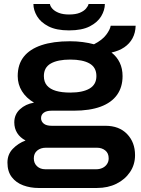

<svg xmlns="http://www.w3.org/2000/svg" viewBox="-20 -744 700 954"><path d="M171 190Q131 190 95.5 177Q60 164 38.5 136Q17 108 17 64Q17 23 43.5 -4.5Q70 -32 107 -46Q80 -60 65.5 -83Q51 -106 51 -136Q51 -175 79 -201Q107 -227 149 -234Q110 -257 89 -291Q68 -325 68 -366Q68 -424 98 -462Q128 -500 186 -519.5Q244 -539 328 -539Q361 -539 391 -535Q421 -531 447 -524Q488 -545 507.5 -571Q527 -597 530 -616H654Q653 -581 638.5 -554Q624 -527 597.5 -509Q571 -491 534 -483Q561 -462 575 -432.5Q589 -403 589 -366Q589 -311 561.5 -272.5Q534 -234 480 -214Q426 -194 346 -194H236Q211 -194 197.5 -184Q184 -174 184 -157Q184 -141 197 -130Q210 -119 237 -119H504Q572 -119 611.5 -78Q651 -37 651 27Q651 74 626 111Q601 148 558.5 169Q516 190 462 190ZM205 97H458Q475 97 489 90.5Q503 84 511.5 71.5Q520 59 520 43Q520 17 503 3.5Q486 -10 462 -10H208Q182 -10 165 4Q148 18 148 43Q148 67 164 82Q180 97 205 97ZM329 -284Q391 -284 425 -304Q459 -324 459 -366Q459 -409 425 -428.5Q391 -448 329 -448Q267 -448 232.5 -428.5Q198 -409 198 -366Q198 -337 213.5 -319Q229 -301 258 -292.5Q287 -284 329 -284ZM323 -593Q260 -593 221 -613Q182 -633 164 -663.5Q146 -694 146 -724H228Q230 -712 241 -700Q252 -688 272.5 -680Q293 -672 323 -672Q356 -672 376.5 -680.5Q397 -689 407.5 -701.5Q418 -714 420 -724H501Q501 -694 483 -663.5Q465 -633 426 -613Q387 -593 323 -593Z"/></svg>

Font: Archivo SemiExpanded SemiBold
Style: Regular
Weight: 600
Width: 6
Designer: Hector Gatti
Foundry: Omnibus-Type
Version: Version 2.001